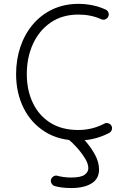

<svg xmlns="http://www.w3.org/2000/svg" viewBox="-20 -705 656 990"><path d="M538.1 -619.6Q533.7 -609.4 522.9 -605.2Q512.2 -601.1 502 -606Q447.8 -629.9 385.3 -629.9Q300.8 -629.9 241 -588.6Q181.2 -547.4 149.7 -477.8Q118.2 -408.2 118.2 -323.2Q118.2 -240.2 149.2 -174.8Q180.2 -109.4 239.5 -72Q298.8 -34.7 383.3 -34.7Q455.6 -34.7 517.6 -67.4Q527.3 -72.8 538.6 -69.3Q549.8 -65.9 554.7 -56.2Q560.1 -46.4 556.4 -35.6Q552.7 -24.9 543 -19.5Q467.8 19.5 383.3 19.5Q284.2 19.5 212.4 -25.4Q140.6 -70.3 101.8 -147.9Q63 -225.6 63 -323.2Q63 -397.5 85 -462.9Q106.9 -528.3 148.7 -578.1Q190.4 -627.9 250.2 -656.5Q310.1 -685.1 385.3 -685.1Q420.9 -685.1 456.1 -678Q491.2 -670.9 524.4 -655.8Q534.7 -651.4 538.8 -640.6Q543 -629.9 538.1 -619.6ZM329.6 -23.9Q336.9 -32.7 348.4 -33.9Q359.9 -35.2 368.2 -28.3Q391.6 -9.8 420.2 22.2Q448.7 54.2 469.7 92.5Q490.7 130.9 490.7 169.4Q490.7 216.8 452.1 240.7Q413.6 264.6 347.2 264.6Q297.9 264.6 262.2 254.4Q251.5 251 245.8 241Q240.2 231 243.2 220.2Q246.6 209.5 256.6 203.9Q266.6 198.2 277.3 201.7Q289.1 205.1 307.9 207.8Q326.7 210.4 345.7 210.4Q396.5 210.4 416 196.3Q435.5 182.1 435.5 162.1Q435.5 139.6 418 111.1Q400.4 82.5 376.7 56.2Q353 29.8 334 14.6Q325.2 7.3 324 -4.2Q322.8 -15.6 329.6 -23.9Z"/></svg>

Font: Mikhak-FD Light
Style: Regular
Weight: 300
Designer: Amin Abedi
Version: Version 3.2